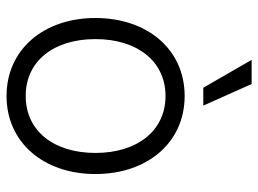

<svg xmlns="http://www.w3.org/2000/svg" viewBox="-120 -648 778 578"><g transform="rotate(90 269.0 -359.0)"><path d="M269 10.3C408.7 10.3 503.9 -101.1 503.9 -257.3C503.9 -414.1 408.7 -525.9 269 -525.9C129.4 -525.9 34.2 -414.1 34.2 -257.3C34.2 -101.1 129.4 10.3 269 10.3ZM269 -47.4C164.1 -47.4 97.7 -131.3 97.7 -257.3C97.7 -383.3 164.6 -468.3 269 -468.3C373.5 -468.3 440.4 -383.3 440.4 -257.3C440.4 -131.8 374 -47.4 269 -47.4ZM244.1 -582H297.9L232.9 -727.5H160.2Z"/></g></svg>

Font: Raveo Display Display Light
Style: Regular
Weight: 300
Designer: Jakub Foglar, Rasmus Andersson (Inter)
Foundry: Jakubfoglar.com
Version: Version 1.100;Glyphs 3.2.3 (3260)